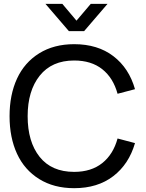

<svg xmlns="http://www.w3.org/2000/svg" viewBox="-20 -965 763 1000"><path d="M216.8 -944.8H304.7L378.4 -857.4L452.6 -944.8H540L418 -802.7H338.9ZM366.2 15.1Q260.7 15.1 184.1 -32.5Q107.4 -80.1 68.6 -164.3Q29.8 -248.5 29.8 -359.9Q29.8 -471.2 68.6 -555.4Q107.4 -639.6 184.1 -687.3Q260.7 -734.9 366.2 -734.9Q488.8 -734.9 570.3 -672.6Q651.9 -610.4 683.1 -500.5L592.3 -476.6Q569.8 -559.1 512.7 -604.5Q455.6 -649.9 366.2 -649.9Q250 -649.9 187 -571Q124 -492.2 124 -359.9Q124 -226.6 186.3 -148.2Q248.5 -69.8 366.2 -69.8Q455.1 -69.8 512.5 -115.5Q569.8 -161.1 592.3 -243.7L683.1 -219.7Q651.4 -109.9 569.8 -47.4Q488.3 15.1 366.2 15.1Z"/></svg>

Font: Vela Sans Med
Style: Regular
Weight: 500
Designer: Principal design: Mikhail Sharanda - project Manrope.
Design modification: Ravid Balaliev
Foundry: Mikhail Sharanda
Version: Version 1.001